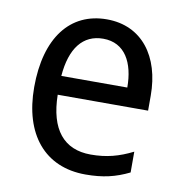

<svg xmlns="http://www.w3.org/2000/svg" viewBox="-68 -609 645 682"><g transform="rotate(10 255.0 -268.0)"><path d="M264 -546C132 -546 51 -443 51 -264C51 -94 137 10 284 10C347 10 392 -1 441 -25V-100C391 -75 347 -63 290 -63C193 -63 140 -127 138 -252H464V-306C464 -447 391 -546 264 -546ZM263 -476C342 -476 377 -409 377 -320H139C147 -421 190 -476 263 -476Z"/></g></svg>

Font: Noto Sans Lao Looped SemiCondensed
Style: Regular
Weight: 400
Width: 4
Designer: Mark Frömberg, Ben Mitchell
Foundry: The Fontpad Ltd
Version: Version 1.002